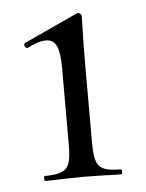

<svg xmlns="http://www.w3.org/2000/svg" viewBox="-38 -428 350 461"><g transform="rotate(-5 136.5 -197.5)"><path d="M53 -12Q80 -12 93.5 -17.5Q107 -23 112 -37Q117 -51 117 -81V-268Q117 -304 109.5 -320Q102 -336 84 -336Q66 -336 39 -322H38Q34 -322 32 -327Q30 -332 33 -334L163 -394L167 -395Q169 -395 172 -392.5Q175 -390 175 -387Q175 -380 174 -347Q173 -314 173 -269V-81Q173 -51 178 -37Q183 -23 196 -17.5Q209 -12 236 -12Q239 -12 239 -6Q239 0 236 0Q213 0 199 -1L145 -2L91 -1Q77 0 53 0Q51 0 51 -6Q51 -12 53 -12Z"/></g></svg>

Font: Cormorant
Style: Regular
Weight: 400
Designer: Christian Thalmann (Catharsis Fonts)
Foundry: Catharsis Fonts
Version: Version 4.000